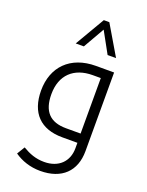

<svg xmlns="http://www.w3.org/2000/svg" viewBox="-181 -850 900 1177"><g transform="rotate(20 269.5 -261.0)"><path d="M172 -569H225L304 -707L380 -569H435L321 -762H285ZM234 240C374 240 454 162 454 31V-482H336C169 -482 71 -379 71 -226C71 -79 150 0 291 0H390V36C390 122 332 180 238 180C182 180 140 163 96 137L65 188C111 220 168 240 234 240ZM389 -60H294C189 -60 138 -114 138 -226C138 -351 214 -422 337 -422H389Z"/></g></svg>

Font: Noto Kufi Arabic Light
Style: Regular
Weight: 300
Designer: Monotype Design Team, David Williams, Khaled Hosny
Foundry: Google LLC
Version: Version 2.109